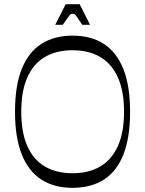

<svg xmlns="http://www.w3.org/2000/svg" viewBox="-20 -886 696 921"><path d="M328 15Q240 15 178.5 -24.5Q117 -64 84.5 -145Q52 -226 52 -350Q52 -475 84.5 -555.5Q117 -636 178.5 -675.5Q240 -715 328 -715Q417 -715 478 -675.5Q539 -636 571.5 -555.5Q604 -475 604 -350Q604 -226 572 -145Q540 -64 478.5 -24.5Q417 15 328 15ZM328 -55Q406 -55 461 -87.5Q516 -120 545.5 -185.5Q575 -251 575 -350Q575 -449 545.5 -514.5Q516 -580 461 -612.5Q406 -645 328 -645Q250 -645 195 -612.5Q140 -580 111 -514.5Q82 -449 82 -350Q82 -251 111 -185.5Q140 -120 195 -87.5Q250 -55 328 -55ZM245 -767 295 -866H362L412 -767H375Q357 -793 349.5 -804Q342 -815 338.5 -817.5Q335 -820 328 -820Q323 -820 319 -817.5Q315 -815 307 -804Q299 -793 281 -767Z"/></svg>

Font: Ojuju ExtraLight
Style: Regular
Weight: 400
Version: Version 1.000